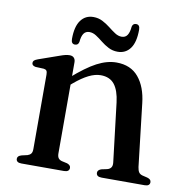

<svg xmlns="http://www.w3.org/2000/svg" viewBox="-75 -722 764 793"><g transform="rotate(10 307.0 -325.0)"><path d="M209.5 -450V-68Q209.5 -54.5 214.5 -47.8Q219.5 -41 229.5 -38.5L252 -33.5Q267 -28 267 -17Q267 0 244.5 0H66Q55 0 49.5 -4.2Q44 -8.5 44 -16Q44 -22.5 48.2 -26.5Q52.5 -30.5 61 -33L85 -38.5Q94.5 -41.5 99.5 -47.8Q104.5 -54 104.5 -67.5V-379.5Q104.5 -391 101 -395.8Q97.5 -400.5 89 -401.5L54.5 -403Q46.5 -404.5 42.8 -408Q39 -411.5 39 -417Q39 -423.5 43.2 -427.5Q47.5 -431.5 58.5 -435.5L142.5 -465Q157.5 -470.5 167.2 -472.8Q177 -475 185 -475Q197 -475 203.2 -468.2Q209.5 -461.5 209.5 -450ZM195.5 -344 176.5 -363.5 198 -382.5Q257 -434.5 299.5 -456.8Q342 -479 381 -479Q441 -479 474 -439.2Q507 -399.5 514.5 -332L545 -69.5Q547 -55.5 551.8 -48.2Q556.5 -41 567 -38L588 -33Q596.5 -30.5 600.5 -26.5Q604.5 -22.5 604.5 -16Q604.5 -8.5 599.2 -4.2Q594 0 583 0H402.5Q380 0 380 -17Q380 -28 395 -33.5L418.5 -38.5Q429.5 -41 435 -48.5Q440.5 -56 439 -69.5L409.5 -316.5Q403.5 -366 383.8 -391Q364 -416 326 -416Q302.5 -416 275.8 -402.8Q249 -389.5 217 -362.5ZM377 -523.5Q356 -523.5 338.5 -532.5Q321 -541.5 306.2 -553.5Q291.5 -565.5 277.5 -574.5Q263.5 -583.5 249 -583.5Q233.5 -583.5 225.2 -571.8Q217 -560 215 -536Q212 -522 198.5 -522Q182.5 -522 182.5 -543Q182.5 -595 201.8 -621.2Q221 -647.5 254.5 -647.5Q275.5 -647.5 293 -638.5Q310.5 -629.5 325.2 -617.8Q340 -606 354 -596.8Q368 -587.5 382.5 -587.5Q398.5 -587.5 406.5 -599.8Q414.5 -612 416.5 -635.5Q419.5 -649.5 433 -649.5Q449 -649.5 449 -628.5Q449 -576 429.8 -549.8Q410.5 -523.5 377 -523.5Z"/></g></svg>

Font: Fraunces 18pt
Style: Regular
Weight: 400
Version: Version 1.000;[b76b70a41]